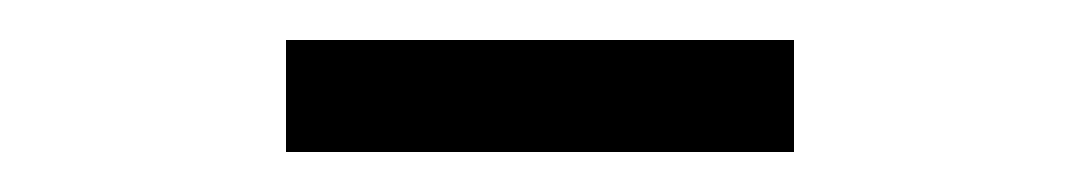

<svg xmlns="http://www.w3.org/2000/svg" viewBox="-20 -641 540 96"><path d="M123 -621H377V-565H123Z"/></svg>

Font: Vazir Code
Style: Code
Weight: 400
Foundry: DejaVu fonts team - Redesigned by Saber Rastikerdar
Version: Version 1.1.2